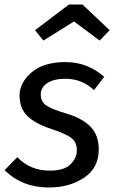

<svg xmlns="http://www.w3.org/2000/svg" viewBox="-22 -812 503 844"><path d="M436 -474.1 391.1 -416Q337.9 -465.8 266.1 -465.8Q215.8 -465.8 186.5 -447.3Q157.2 -427.7 157.2 -396.5Q157.2 -365.2 181.2 -348.6Q205.1 -332 272.5 -312Q339.8 -292 376 -254.9Q412.1 -217.8 412.1 -154.8Q412.1 -73.7 347.7 -30.8Q283.2 12.2 192.9 12.2Q75.7 12.2 -2 -64L54.2 -121.1Q110.4 -62 196.8 -62Q259.8 -62 287.8 -89.6Q315.9 -117.2 315.9 -151.4Q315.9 -185.5 293.5 -204.1Q270.5 -222.7 200.2 -246.3Q129.9 -270 96.9 -303.5Q64 -336.9 64 -392.6Q64 -448.2 116.5 -493.7Q168.9 -539.1 265.9 -539.1Q362.8 -539.1 436 -474.1ZM131.8 -679.2 280.8 -792H340.8L460 -679.2L416 -633.8L303.2 -717.8L168.9 -633.8Z"/></svg>

Font: FiraSans-Italic
Style: Italic
Weight: 400
Italic angle: -8°
Designer: Carrois Corporate & Edenspiekermann AG
Foundry: Carrois Corporate GbR & Edenspiekermann AG
Version: Version 3.106;PS 003.106;hotconv 1.0.70;makeotf.lib2.5.58329